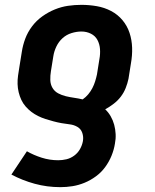

<svg xmlns="http://www.w3.org/2000/svg" viewBox="-20 -548 640 792"><path d="M229 224Q174 224 123 210Q72 196 27 172L91 76Q119 92 152 102.5Q185 113 220 113Q237 113 254 109Q271 105 286 94Q301 83 310 67Q319 51 322 34Q325 17 319.5 0.5Q314 -16 299.5 -24.5Q285 -33 268 -35Q251 -37 234 -40Q217 -43 200.5 -47.5Q184 -52 168 -57Q152 -62 137 -69.5Q122 -77 109.5 -86.5Q97 -96 86 -108.5Q75 -121 68 -136Q61 -151 57 -167.5Q53 -184 52.5 -201.5Q52 -219 54.5 -236.5Q57 -254 60 -272L70 -334Q74 -361 84 -388Q94 -415 112 -439Q130 -463 154.5 -480.5Q179 -498 206 -509Q233 -520 260.5 -524Q288 -528 316 -528Q348 -528 379.5 -522.5Q411 -517 438.5 -502.5Q466 -488 485.5 -464.5Q505 -441 514.5 -412Q524 -383 525 -351Q526 -319 520 -286L510 -223Q506 -204 498.5 -185Q491 -166 478.5 -149.5Q466 -133 449 -120Q432 -107 414 -97Q427 -85 436.5 -68.5Q446 -52 451 -33.5Q456 -15 457 5Q458 25 454 45Q450 70 440 94.5Q430 119 414 141Q398 163 375.5 179.5Q353 196 328.5 206Q304 216 279 220Q254 224 229 224ZM321 -138Q334 -147 344 -159Q354 -171 361 -184.5Q368 -198 372.5 -212.5Q377 -227 380 -241L390 -304Q394 -325 392.5 -345.5Q391 -366 382 -383Q373 -400 355 -409Q337 -418 316 -418Q296 -418 275 -411.5Q254 -405 238 -390.5Q222 -376 212.5 -356Q203 -336 200 -316L190 -254Q187 -236 187.5 -218Q188 -200 196.5 -185.5Q205 -171 220 -163Q235 -155 252 -151Q269 -147 286.5 -144.5Q304 -142 321 -138Z"/></svg>

Font: Iosevka XBd Ex Obl
Style: Regular
Weight: 800
Width: 7
Italic angle: -9°
Monospace: yes
Designer: Belleve Invis
Foundry: Belleve Invis
Version: Version 32.5.0; ttfautohint (v1.8.4)